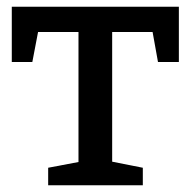

<svg xmlns="http://www.w3.org/2000/svg" viewBox="-20 -550 566 570"><path d="M123 0V-52L213 -69V-455H93L76 -366H15V-530H511V-366H449L433 -455H313V-70L404 -52V0Z"/></svg>

Font: Bitter Medium
Style: Regular
Weight: 500
Designer: Sol Matas, and Bitter project Authors
Foundry: Sol Matas
Version: Version 2.001